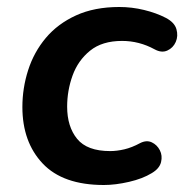

<svg xmlns="http://www.w3.org/2000/svg" viewBox="-20 -519 527 549"><path d="M277 10Q160 10 102 -51.5Q44 -113 44 -213Q44 -267 60.5 -318.5Q77 -370 111 -410.5Q145 -451 197.5 -475Q250 -499 321 -499Q357 -499 392 -490.5Q427 -482 454 -468Q479 -455 484.5 -435.5Q490 -416 482.5 -399Q475 -382 458.5 -374.5Q442 -367 422 -378Q378 -402 329 -402Q272 -402 237.5 -374Q203 -346 187.5 -303Q172 -260 172 -214Q172 -157 200.5 -122Q229 -87 295 -87Q314 -87 335.5 -92Q357 -97 381 -110Q399 -119 414 -112Q429 -105 437 -89.5Q445 -74 440.5 -55.5Q436 -37 414 -24Q388 -8 349 1Q310 10 277 10Z"/></svg>

Font: Nunito
Style: Bold Italic
Weight: 700
Italic angle: -9°
Designer: Vernon Adams
Foundry: Vernon Adams
Version: Version 3.601; ttfautohint (v1.8.2.53-6de2)